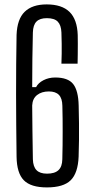

<svg xmlns="http://www.w3.org/2000/svg" viewBox="-20 -826 416 854"><path d="M188.6 7.6Q117.2 7.6 86 -24.2Q54.7 -56 53.7 -129Q52.8 -199.9 52.2 -269.3Q51.5 -338.8 51.5 -406.7Q51.5 -474.6 52 -540.8Q52.4 -606.9 53.7 -670.4Q56.2 -741 89.9 -773.7Q123.6 -806.4 187.6 -806.4Q255.2 -806.4 289.3 -773Q323.4 -739.5 325.7 -670.4Q326.1 -654.9 326.1 -631Q326.1 -607.1 325.8 -583Q325.6 -559 325.1 -542.7H253.2Q254.2 -565.6 254.4 -587.2Q254.7 -608.9 254.4 -632.1Q254.2 -655.3 253.2 -681.7Q251.9 -714.2 236.9 -729.7Q222 -745.2 188.4 -745.2Q157.1 -745.2 142.2 -730Q127.2 -714.9 126.2 -681.7Q124.7 -624.8 124 -564.6Q123.2 -504.3 123.2 -438.4H140.5Q149.9 -457.1 173.3 -469.2Q196.7 -481.3 225.4 -481.3Q282.5 -481.3 305.4 -452.3Q328.4 -423.3 329.9 -356.6Q331.2 -315.3 331.4 -277.9Q331.7 -240.4 331.4 -204Q331.1 -167.7 329.7 -129Q326.7 -56 294.4 -24.2Q262.1 7.6 188.6 7.6ZM189.2 -53.6Q223.5 -53.6 240.1 -69.2Q256.7 -84.8 257.2 -117.7Q258.2 -149.9 258.4 -180.2Q258.7 -210.4 258.7 -239.4Q258.7 -268.4 258.5 -297Q258.3 -325.5 257.4 -355.2Q256.9 -388.6 242 -404Q227.2 -419.3 197.2 -419.3Q165.5 -419.3 145 -403.4Q124.6 -387.4 123.2 -357Q123.8 -302 124.3 -242.7Q124.7 -183.4 126.2 -117.7Q127.2 -84.8 142.4 -69.2Q157.5 -53.6 189.2 -53.6Z"/></svg>

Font: Big Shoulders Display SC Thin
Style: Regular
Weight: 100
Designer: Patric King
Foundry: XO Type Co
Version: Version 2.002